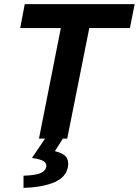

<svg xmlns="http://www.w3.org/2000/svg" viewBox="-20 -672 673 931"><path d="M169 0 275 -536H78L100 -652H633L610 -536H413L306 0ZM94 239V180Q152 178 176.5 167.5Q201 157 205 135Q206 120 192 110Q178 100 135 94L206 -11H292L246 61Q284 70 299 87Q314 104 310 134Q302 186 245.5 211Q189 236 94 239Z"/></svg>

Font: Source Code Pro
Style: Bold Italic
Weight: 700
Italic angle: -11°
Monospace: yes
Designer: Paul D. Hunt, Teo Tuominen
Foundry: Adobe Systems Incorporated
Version: Version 1.050;PS 1.000;hotconv 16.6.51;makeotf.lib2.5.65220